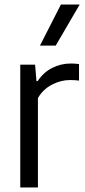

<svg xmlns="http://www.w3.org/2000/svg" viewBox="-20 -828 374 848"><path d="M69.5 -542.5H135L141 -470H146.5Q171.5 -508 210 -527.8Q248.5 -547.5 293 -547.5Q312.5 -547.5 329 -545V-472Q312 -474.5 289 -474.5Q248 -474.5 208.8 -453.8Q169.5 -433 147.5 -395V0H69.5ZM156.5 -626.5 249 -808H332L226 -626.5Z"/></svg>

Font: Encode Sans Semi Condensed
Style: Regular
Weight: 400
Width: 4
Designer: Multiple Designers
Foundry: Impallari Type
Version: Version 2.000